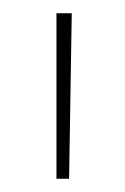

<svg xmlns="http://www.w3.org/2000/svg" viewBox="-20 -741 188 289"><path d="M88 -721Q87 -658 86 -596.5Q85 -535 84 -472H65V-721Z"/></svg>

Font: Josefin Sans Thin Thin
Style: Regular
Weight: 250
Version: Version 2.001